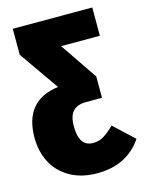

<svg xmlns="http://www.w3.org/2000/svg" viewBox="-115 -606 696 905"><g transform="rotate(-15 233.0 -153.5)"><path d="M466 118Q392 227 247 227Q171 227 115.5 196Q60 165 31.5 111Q3 57 3 -11Q3 -192 172 -214L37 -407V-534H425V-396H236L359 -215V-111H281Q239 -111 217.5 -88.5Q196 -66 196 -15Q196 84 264 84Q292 84 314.5 71Q337 58 369 27Z"/></g></svg>

Font: Fira Sans Extra Condensed Black
Style: Regular
Weight: 900
Width: 1
Designer: Carrois Corporate & Edenspiekermann AG
Foundry: Carrois Corporate GbR & Edenspiekermann AG
Version: Version 4.203